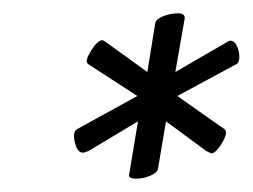

<svg xmlns="http://www.w3.org/2000/svg" viewBox="-20 -740 379 288"><path d="M174 -480 187 -558 112 -513Q110 -513 108.5 -512Q107 -511 104 -511Q99 -511 95 -518Q91 -528 91 -536Q91 -543 95 -546L186 -596L112 -644Q110 -646 110 -648Q110 -655 122 -672Q131 -682 135.5 -679Q140 -676 140 -676L201 -632L213 -706Q215 -712 225.5 -716Q236 -720 247 -720Q258 -720 257 -712L243 -632L319 -676Q323 -679 326 -679Q331 -679 335 -672Q339 -663 339 -655Q339 -646 335 -644L246 -596L317 -546Q319 -544 319 -541Q319 -537 315.5 -530Q312 -523 308 -518Q300 -508 295.5 -510.5Q291 -513 290 -513L229 -558L217 -487Q216 -481 205.5 -476.5Q195 -472 184 -472Q171 -472 174 -480Z"/></svg>

Font: Charm
Style: Regular
Weight: 400
Designer: Katatrad Aksorn Co.,Ltd.
Foundry: Cadson Demak Co.,Ltd.
Version: Version 1.001